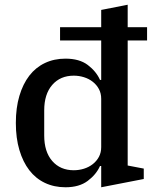

<svg xmlns="http://www.w3.org/2000/svg" viewBox="-20 -780 659 812"><path d="M257 12Q209 12 170 -6.5Q131 -25 104 -60Q77 -95 62 -145.5Q47 -196 47 -260Q47 -324 62 -374.5Q77 -425 104 -460Q131 -495 170 -513.5Q209 -532 257 -532Q316 -532 351.5 -505Q387 -478 403 -442H408V-609H234V-665H408V-738L520 -760V-665H602V-609H520V-80L588 -67V-23L408 12V-78H403Q387 -42 351 -15Q315 12 257 12ZM292 -60Q314 -60 335 -66.5Q356 -73 372.5 -86Q389 -99 398.5 -117Q408 -135 408 -158V-362Q408 -385 398.5 -403Q389 -421 372.5 -434Q356 -447 335 -453.5Q314 -460 292 -460Q235 -460 201 -421Q167 -382 167 -313V-207Q167 -138 201 -99Q235 -60 292 -60Z"/></svg>

Font: IBM Plex Serif Medium
Style: Regular
Weight: 500
Designer: Mike Abbink, Paul van der Laan, Pieter van Rosmalen
Foundry: Bold Monday
Version: Version 2.5